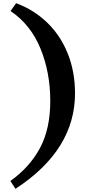

<svg xmlns="http://www.w3.org/2000/svg" viewBox="-20 -973 555 1203"><path d="M295 -340Q295 -519 233.5 -669Q172 -819 46 -904L81 -953Q192 -912 275.5 -831.5Q359 -751 404.5 -637.5Q450 -524 450 -388Q450 -33 77 210L45 161Q166 75 230.5 -45.5Q295 -166 295 -340Z"/></svg>

Font: Inknut Antiqua SemiBold
Style: Regular
Weight: 600
Designer: Claus Eggers Sørensen
Foundry: Claus Eggers Sørensen
Version: Version 1.003; ttfautohint (v1.8.2) -l 8 -r 50 -G 200 -x 14 